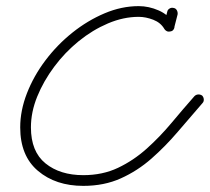

<svg xmlns="http://www.w3.org/2000/svg" viewBox="-20 -590 686 627"><path d="M547 -564Q554 -563 557.5 -556.5Q561 -550 560 -543Q557 -532 554.5 -521.5Q552 -511 549 -500Q548 -493 541.5 -489.5Q535 -486 528 -487Q521 -489 517.5 -495Q514 -501 515 -509Q518 -519 520.5 -530Q523 -541 526 -551Q527 -558 533.5 -562Q540 -566 547 -564ZM542 -489Q535 -486 528 -487.5Q521 -489 517 -495Q505 -516 480.5 -525.5Q456 -535 433 -535Q383 -535 332.5 -513.5Q282 -492 237 -455.5Q192 -419 157 -372Q122 -325 101.5 -274.5Q81 -224 81 -174Q81 -95 128.5 -56.5Q176 -18 252 -18Q315 -18 365.5 -42Q416 -66 459 -104.5Q502 -143 540 -188.5Q578 -234 615 -276Q620 -281 627 -281.5Q634 -282 640 -278Q645 -273 645.5 -265.5Q646 -258 641 -253Q601 -207 560.5 -159.5Q520 -112 474.5 -72Q429 -32 374.5 -7.5Q320 17 252 17Q162 17 104 -32Q46 -81 46 -174Q46 -229 68 -285.5Q90 -342 128.5 -393Q167 -444 216.5 -483.5Q266 -523 321.5 -546.5Q377 -570 433 -570Q466 -570 498 -556Q530 -542 547 -514Q551 -507 549.5 -500Q548 -493 542 -489Z"/></svg>

Font: FRB American Cursive Guidelines Arrows
Style: Italic
Weight: 400
Italic angle: -25°
Version: Version 2.0;Modular Font Editor K font №1